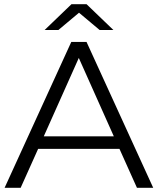

<svg xmlns="http://www.w3.org/2000/svg" viewBox="-20 -901 757 921"><path d="M553 -187H163L79 0H2L322 -700H395L715 0H637ZM526 -247 358 -623 190 -247ZM458 -757 359 -840 260 -757H194L323 -881H395L524 -757Z"/></svg>

Font: Montserrat-Regular
Style: Regular
Weight: 400
Version: Version 7.200